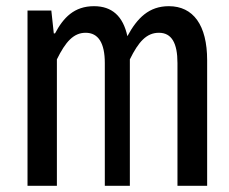

<svg xmlns="http://www.w3.org/2000/svg" viewBox="-20 -601 740 621"><path d="M69 -567V0H164V-409C192 -466 218 -495 257 -495C298 -495 319 -462 319 -397V0H400V-409C428 -466 454 -495 494 -495C535 -495 554 -462 554 -397V0H650V-406C650 -520 605 -581 526 -581C462 -581 424 -543 392 -484C378 -549 342 -581 284 -581C220 -581 185 -544 158 -493H154L146 -567Z"/></svg>

Font: Kawkab Mono Light
Style: Bold
Weight: 400
Monospace: yes
Designer: Abdullah Arif
Foundry: Abdullah Arif
Version: Version 1.000;PS 000.500;hotconv 1.0.88;makeotf.lib2.5.64775